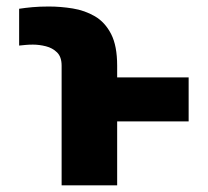

<svg xmlns="http://www.w3.org/2000/svg" viewBox="-20 -558 625 578"><path d="M332.7 0H165.5V-360.4Q165.5 -386.7 151.8 -400.2Q138.1 -413.7 118.1 -418.7Q98 -423.7 79.2 -423.7Q67.1 -423.7 57.7 -422.8Q48.3 -421.9 37.6 -420.8V-531.6Q55.8 -534.4 77.4 -536.4Q99.1 -538.4 126.8 -538.4Q162.6 -538.4 199 -532.5Q235.4 -526.6 265.8 -508.9Q296.2 -491.1 314.5 -455.6Q332.7 -420.1 332.7 -360.4V-324.9H547.9V-192.5H332.7Z"/></svg>

Font: Inter UI Extra Bold
Style: Regular
Weight: 800
Designer: Rasmus Andersson
Foundry: rsms
Version: 3.2;8d6f07862